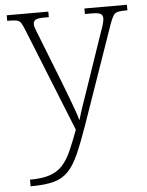

<svg xmlns="http://www.w3.org/2000/svg" viewBox="-54 -580 661 864"><g transform="rotate(-5 276.0 -148.0)"><path d="M49 210Q103 210 138 198.5Q173 187 196 162Q219 137 236.5 97.5Q254 58 274 4L87 -462Q78 -485 71 -495.5Q64 -506 51 -508.5Q38 -511 12 -511H9V-536H197V-511H176Q146 -511 136.5 -504.5Q127 -498 127 -485Q127 -475 133.5 -459Q140 -443 154 -407L229 -216Q240 -187 253 -153.5Q266 -120 277 -89Q288 -58 294 -37Q303 -69 314.5 -102.5Q326 -136 341 -179L423 -419Q431 -440 436 -457.5Q441 -475 441 -484Q441 -498 431.5 -504.5Q422 -511 391 -511H360V-536H552V-511H549Q522 -511 509 -508Q496 -505 488.5 -493.5Q481 -482 472 -457L317 -12Q290 65 268 114.5Q246 164 219.5 191.5Q193 219 153.5 229.5Q114 240 52 240H49Z"/></g></svg>

Font: Noto Serif Hentaigana ExtraLight
Style: Regular
Weight: 200
Designer: Kazuhiro Yamada
Foundry: nipponia
Version: Version 1.000